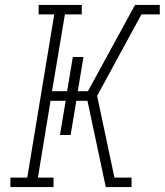

<svg xmlns="http://www.w3.org/2000/svg" viewBox="-20 -755 665 775"><path d="M22 0V-38H90L199 -697H136V-735H310V-697H242L190 -387H251L274 -525H317L294 -387H335L525 -735H625V-697H551L372 -368L442 -38H511V0H407L333 -348H288L265 -210H222L245 -348H184L133 -38H196V0Z"/></svg>

Font: Iosevka Etoile XLtObl
Style: Regular
Weight: 200
Italic angle: -9°
Designer: Belleve Invis
Foundry: Belleve Invis
Version: Version 15.5.2; ttfautohint (v1.8.4)